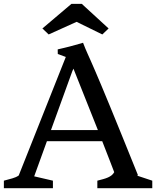

<svg xmlns="http://www.w3.org/2000/svg" viewBox="-41 -997 826 1017"><path d="M-20.5 -40Q4.4 -46.9 24.2 -52.2Q43.9 -57.6 58.1 -67.4L307.6 -695.3L265.1 -710.9L264.6 -735.4Q285.6 -740.2 300 -743.7Q314.5 -747.1 328.1 -750.7Q341.8 -754.4 357.9 -758.8Q374 -763.2 398.9 -770.5Q405.3 -753.4 410.9 -740.2Q416.5 -727.1 423.3 -711.7Q430.2 -696.3 439.5 -675.5Q448.7 -654.8 462.4 -623Q476.1 -591.3 495.4 -545.4Q514.6 -499.5 542 -433.1Q569.3 -366.7 605.7 -277.1Q642.1 -187.5 689.9 -68.8L684.6 -66.9L765.6 -40V0H474.6V-40Q491.7 -44.4 505.9 -48.3Q520 -52.2 531 -57.1Q542 -62 550.3 -68.6Q558.6 -75.2 564 -85Q555.7 -106.9 540.5 -146.2Q525.4 -185.5 500.5 -249H207.5L140.1 -63L239.3 -40V0H-20.5ZM477.5 -308.1 348.1 -633.3Q342.3 -622.1 335.9 -603L229 -308.1ZM183.6 -846.2 337.4 -976.6H392.1L534.2 -846.2L501 -814.5L364.7 -881.3L216.8 -814.5Z"/></svg>

Font: Donegal One
Style: Regular
Weight: 400
Designer: Gary Lonergan
Foundry: Sorkin Type Co.
Version: Version 1.004